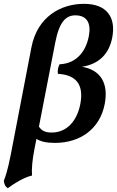

<svg xmlns="http://www.w3.org/2000/svg" viewBox="-45 -736 610 1001"><path d="M540 -539C561 -647 511 -716 393 -716C272 -716 150 -649 119 -490L11 71C-5 153 -18 189 -25 206C-24 222 -18 237 -4 245C32 218 80 189 122 179C119 145 124 96 134 44L145 -12C167 2 197 9 241 9C374 9 476 -64 501 -194C522 -304 478 -372 382 -388C469 -401 523 -453 540 -539ZM418 -547C401 -459 346 -404 266 -401C258 -388 254 -368 257 -351C350 -346 393 -297 374 -195C358 -110 307 -45 224 -45C192 -45 172 -54 158 -76L243 -514C264 -622 298 -656 348 -656C410 -656 431 -613 418 -547Z"/></svg>

Font: Vollkorn Semibold
Style: Italic
Weight: 600
Italic angle: -11°
Designer: Friedrich Althausen
Foundry: Friedrich Althausen
Version: Version 4.015;PS 004.015;hotconv 1.0.88;makeotf.lib2.5.64775